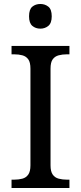

<svg xmlns="http://www.w3.org/2000/svg" viewBox="-20 -945 407 965"><path d="M38 0V-42H51Q74 -42 92.5 -47Q111 -52 122 -67.5Q133 -83 133 -114V-600Q133 -632 122 -647Q111 -662 92.5 -667Q74 -672 51 -672H38V-714H329V-672H316Q294 -672 275 -667Q256 -662 245 -647Q234 -632 234 -600V-114Q234 -83 245 -67.5Q256 -52 275 -47Q294 -42 316 -42H329V0ZM183 -801Q159 -801 142.5 -815Q126 -829 126 -863Q126 -898 142.5 -911.5Q159 -925 183 -925Q206 -925 223 -911.5Q240 -898 240 -863Q240 -829 223 -815Q206 -801 183 -801Z"/></svg>

Font: Noto Serif Gurmukhi
Style: Regular
Weight: 400
Designer: Vaibhav Singh and the Monotype Design Team
Foundry: Monotype Imaging Inc.
Version: Version 2.003